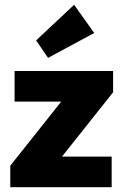

<svg xmlns="http://www.w3.org/2000/svg" viewBox="-20 -783 521 803"><path d="M23 -90 267 -397H453L209 -90ZM23 0V-90L132 -128H447V0ZM41 -358V-486H453V-397L345 -358ZM181 -541 131 -614 290 -763 374 -645Z"/></svg>

Font: Outfit
Style: Bold
Weight: 700
Designer: Rodrigo Fuenzalida
Foundry: fragTYPE
Version: Version 1.100;gftools[0.9.27]